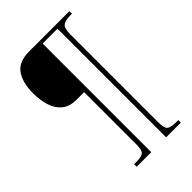

<svg xmlns="http://www.w3.org/2000/svg" viewBox="-256 -855 1061 1061"><g transform="rotate(-45 274.5 -324.5)"><path d="M157 111V91H176Q213 91 228 79.5Q243 68 243 27V-386H186Q129 -386 97 -413.5Q65 -441 52 -485.5Q39 -530 39 -582Q39 -662 72 -711Q105 -760 188 -760H502V-740H491Q453 -740 434 -728Q415 -716 415 -667V23Q415 67 429 79Q443 91 484 91H502V111H387V-738H271V111Z"/></g></svg>

Font: Noto Serif Georgian SemiCondensed Thin
Style: Regular
Weight: 100
Width: 4
Designer: Monotype Design Team, Akaki Razmadze
Foundry: Google LLC
Version: Version 2.003; ttfautohint (v1.8.4.7-5d5b)